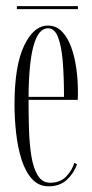

<svg xmlns="http://www.w3.org/2000/svg" viewBox="-20 -612 308 642"><path d="M142.5 11Q109.5 11 87.2 -13.5Q65 -38 52.2 -78Q39.5 -118 34 -166.5Q28.5 -215 28.5 -262.5Q28.5 -391.5 60.5 -459Q92.5 -526.5 140.5 -526.5Q168 -526.5 187.2 -506.5Q206.5 -486.5 218.2 -454Q230 -421.5 235.2 -383Q240.5 -344.5 240.5 -307Q240.5 -299.5 240.5 -292.2Q240.5 -285 240 -278H75.5V-275.5Q75.5 -227 77 -178.2Q78.5 -129.5 85 -89.5Q91.5 -49.5 106.5 -25.2Q121.5 -1 147.5 -1Q181.5 -1 201.5 -22Q221.5 -43 228.5 -67.5L237.5 -62.5Q227 -32.5 203.5 -10.8Q180 11 142.5 11ZM140.5 -517.5Q77 -517.5 75.5 -288H194Q194 -355 189.8 -406.8Q185.5 -458.5 174 -488Q162.5 -517.5 140.5 -517.5ZM36.5 -581.5V-591.5H240.5V-581.5Z"/></svg>

Font: Imbue 100pt ExtraLight
Style: Regular
Weight: 200
Designer: Tyler Finck
Foundry: Etcetera Type Company
Version: Version 1.102; ttfautohint (v1.8.3)